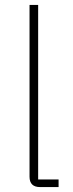

<svg xmlns="http://www.w3.org/2000/svg" viewBox="-20 -760 295 780"><path d="M143 0Q100 0 100 -42V-740H135V-31H218V0Z"/></svg>

Font: IBM Plex Sans Thai ExtraLight
Style: Regular
Weight: 200
Designer: Mike Abbink, Paul van der Laan, Pieter van Rosmalen, Ben Mitchell, Mark Frömberg
Foundry: Bold Monday
Version: Version 1.1